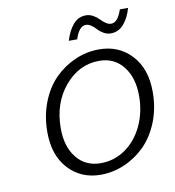

<svg xmlns="http://www.w3.org/2000/svg" viewBox="-79 -747 757 830"><g transform="rotate(-10 300.0 -332.0)"><path d="M261.2 -581.1Q273.4 -623 295.9 -649.9Q318.4 -676.8 353 -676.8Q369.1 -676.8 384.3 -668.2Q399.4 -659.7 408.9 -649.4Q418.5 -639.2 430.7 -630.6Q442.9 -622.1 454.1 -622.1Q484.4 -622.1 502 -676.8H538.1Q526.9 -635.7 503.7 -608.4Q480.5 -581.1 445.8 -581.1Q429.7 -581.1 414.8 -589.6Q399.9 -598.1 390.6 -608.6Q381.3 -619.1 369.1 -627.7Q356.9 -636.2 345.2 -636.2Q315.4 -636.2 297.9 -581.1ZM297.9 13.2Q211.4 13.2 156.2 -46.4Q101.1 -106 101.1 -208Q101.1 -279.3 124.8 -339.4Q148.4 -399.4 187.7 -438.7Q227.1 -478 277.6 -500Q328.1 -522 382.8 -522Q469.2 -522 524.7 -462.6Q580.1 -403.3 580.1 -300.8Q580.1 -230 556.2 -169.9Q532.2 -109.9 492.7 -70.3Q453.1 -30.8 402.3 -8.8Q351.6 13.2 297.9 13.2ZM306.2 -36.1Q364.3 -36.1 412.8 -69.1Q461.4 -102.1 490.2 -161.6Q519 -221.2 519 -294.9Q519 -374.5 480 -423.8Q440.9 -473.1 375 -473.1Q286.1 -473.1 223.6 -398.9Q161.1 -324.7 161.1 -213.9Q161.1 -133.3 200.4 -84.7Q239.7 -36.1 306.2 -36.1Z"/></g></svg>

Font: Office Code Pro Light Italic
Style: Regular
Weight: 300
Italic angle: -9°
Designer: Nathan Rutzky & Paul D. Hunt
Foundry: Adobe Systems Incorporated
Version: Version 1.004;PS 001.004;hotconv 1.0.70;makeotf.lib2.5.58329